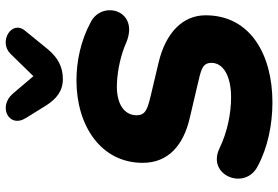

<svg xmlns="http://www.w3.org/2000/svg" viewBox="-172 -799 982 678"><g transform="rotate(-90 319.0 -460.0)"><path d="M297 11C462 11 604 -65 604 -225C604 -306 542 -366 437 -391L323 -418C274 -430 251 -436 251 -469C251 -511 290 -542 365 -538C411 -536 466 -524 508 -505C622 -458 658 -589 581 -630C513 -667 439 -681 374 -681C216 -681 83 -596 83 -447C83 -356 146 -303 241 -281L356 -254C412 -241 436 -237 436 -204C436 -164 392 -135 314 -135C260 -135 194 -147 134 -176C38 -222 -16 -85 71 -41C138 -5 219 11 297 11ZM379 -729C421 -729 454 -746 484 -782L550 -863C588 -910 511 -957 468 -914L389 -833L327 -906C281 -959 204 -919 241 -860L285 -789C309 -751 337 -729 379 -729Z"/></g></svg>

Font: SN Pro Heavy
Style: Italic
Weight: 800
Italic angle: -9°
Designer: Tobias Whetton
Foundry: Supernotes
Version: Version 1.001;Glyphs 3.2 (3249)